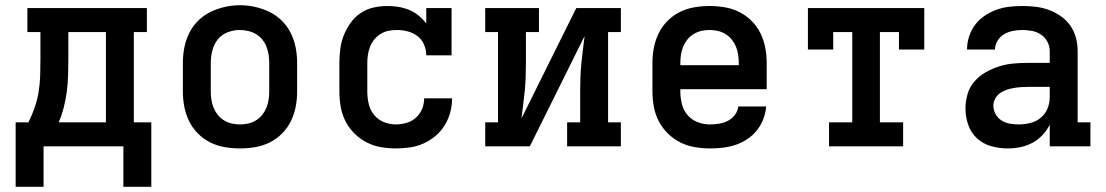

<svg xmlns="http://www.w3.org/2000/svg" viewBox="-20 -561 4240 736"><path d="M40 155V-92H89Q103 -120 113 -149Q123 -178 128 -208.5Q133 -239 134 -270Q135 -301 135 -331V-438H85V-530H543V-438H493V-92H560V155H453V0H147V155ZM205 -92H386V-438H242V-331Q242 -301 241 -270.5Q240 -240 236 -209.5Q232 -179 224.5 -149.5Q217 -120 205 -92Z M900 8Q871 8 841.5 3Q812 -2 786 -15Q760 -28 739 -49Q718 -70 705 -96.5Q692 -123 686.5 -152Q681 -181 681 -210V-320Q681 -349 686.5 -378Q692 -407 705 -433.5Q718 -460 739 -481Q760 -502 786.5 -515Q813 -528 842 -534.5Q871 -541 900 -541Q929 -541 958 -534.5Q987 -528 1013.5 -515Q1040 -502 1061 -481Q1082 -460 1095 -433.5Q1108 -407 1113.5 -378Q1119 -349 1119 -320V-210Q1119 -181 1113.5 -152Q1108 -123 1095 -96.5Q1082 -70 1061 -49Q1040 -28 1014 -15Q988 -2 958.5 3Q929 8 900 8ZM900 -84Q916 -84 931.5 -87.5Q947 -91 961 -99.5Q975 -108 985 -120.5Q995 -133 1001 -147.5Q1007 -162 1009.5 -178Q1012 -194 1012 -210V-320Q1012 -336 1009.5 -352Q1007 -368 1001 -383Q995 -398 984.5 -410.5Q974 -423 960 -431Q946 -439 930 -442.5Q914 -446 898 -446Q875 -446 852 -437Q829 -428 814.5 -409.5Q800 -391 794 -367.5Q788 -344 788 -320V-210Q788 -194 790.5 -178Q793 -162 799 -147.5Q805 -133 815 -120.5Q825 -108 839 -99.5Q853 -91 868.5 -87.5Q884 -84 900 -84Z M1498 8Q1468 8 1439.5 3Q1411 -2 1385 -15.5Q1359 -29 1338 -50Q1317 -71 1304 -97Q1291 -123 1286 -152Q1281 -181 1281 -210V-320Q1281 -347 1284.5 -374Q1288 -401 1298 -426Q1308 -451 1324 -473.5Q1340 -496 1362.5 -511Q1385 -526 1411.5 -532Q1438 -538 1465 -538Q1487 -538 1508 -534.5Q1529 -531 1548.5 -523Q1568 -515 1584.5 -501.5Q1601 -488 1614 -471V-530H1711V-349H1614Q1614 -370 1605.5 -390Q1597 -410 1580.5 -422.5Q1564 -435 1543.5 -440.5Q1523 -446 1502 -446Q1486 -446 1470 -443Q1454 -440 1440 -431.5Q1426 -423 1415.5 -410.5Q1405 -398 1399 -383Q1393 -368 1390.5 -352Q1388 -336 1388 -320V-210Q1388 -186 1393.5 -162.5Q1399 -139 1414 -120.5Q1429 -102 1451.5 -93Q1474 -84 1498 -84Q1518 -84 1538.5 -90Q1559 -96 1574.5 -110Q1590 -124 1598 -143.5Q1606 -163 1606 -184Q1606 -184 1606 -184Q1606 -184 1606 -184H1713Q1713 -184 1713 -184Q1713 -184 1713 -184Q1713 -157 1706 -130.5Q1699 -104 1684.5 -80.5Q1670 -57 1649 -39.5Q1628 -22 1603.5 -11Q1579 0 1552 4Q1525 8 1498 8Z M1840 0V-92H1889V-438H1840V-530H2046V-438H1996V-318Q1996 -291 1995 -264.5Q1994 -238 1991.5 -212Q1989 -186 1985.5 -159.5Q1982 -133 1979 -107L2189 -530H2360V-438H2311V-92H2360V0H2154V-92H2204V-212Q2204 -239 2205 -265.5Q2206 -292 2208.5 -318Q2211 -344 2214.5 -370.5Q2218 -397 2221 -423L2011 0Z M2702 8Q2673 8 2643.5 3Q2614 -2 2588 -15Q2562 -28 2540.5 -49Q2519 -70 2505.5 -96Q2492 -122 2486.5 -151.5Q2481 -181 2481 -210V-320Q2481 -349 2486.5 -378Q2492 -407 2505 -433.5Q2518 -460 2539 -481Q2560 -502 2586 -515Q2612 -528 2641.5 -533Q2671 -538 2700 -538Q2729 -538 2758.5 -533Q2788 -528 2814 -515Q2840 -502 2861 -481Q2882 -460 2895 -433.5Q2908 -407 2913.5 -378Q2919 -349 2919 -320V-219H2588V-210Q2588 -186 2594 -162Q2600 -138 2616 -119.5Q2632 -101 2655 -92.5Q2678 -84 2702 -84Q2720 -84 2737.5 -87Q2755 -90 2770.5 -98Q2786 -106 2797 -120.5Q2808 -135 2810 -153H2917Q2915 -128 2906 -104.5Q2897 -81 2881.5 -61.5Q2866 -42 2845 -28Q2824 -14 2800.5 -6Q2777 2 2752 5Q2727 8 2702 8ZM2812 -311V-320Q2812 -336 2809.5 -352Q2807 -368 2801 -382.5Q2795 -397 2785 -409.5Q2775 -422 2761 -430.5Q2747 -439 2731.5 -442.5Q2716 -446 2700 -446Q2684 -446 2668.5 -442.5Q2653 -439 2639 -430.5Q2625 -422 2615 -409.5Q2605 -397 2599 -382.5Q2593 -368 2590.5 -352Q2588 -336 2588 -320V-311Z M3158 0V-92H3247V-438H3174V-371H3077V-530H3523V-371H3426V-438H3353V-92H3442V0Z M3843 8Q3811 8 3780 -0.5Q3749 -9 3725.5 -30.5Q3702 -52 3691.5 -82.5Q3681 -113 3681 -145Q3681 -173 3689 -200.5Q3697 -228 3715.5 -249Q3734 -270 3758.5 -284Q3783 -298 3810 -306.5Q3837 -315 3865 -317.5Q3893 -320 3921 -320H4004V-365Q4004 -384 3995 -401Q3986 -418 3970.5 -428.5Q3955 -439 3936 -442.5Q3917 -446 3899 -446Q3881 -446 3863 -442.5Q3845 -439 3829.5 -430Q3814 -421 3804 -405Q3794 -389 3794 -371Q3794 -371 3794 -371Q3794 -371 3794 -371H3687Q3687 -371 3687 -371.5Q3687 -372 3687 -372Q3687 -397 3695 -421.5Q3703 -446 3718 -466Q3733 -486 3754.5 -500.5Q3776 -515 3799.5 -523.5Q3823 -532 3848 -535Q3873 -538 3899 -538Q3924 -538 3950 -535Q3976 -532 4000.5 -523Q4025 -514 4046.5 -499Q4068 -484 4083 -462.5Q4098 -441 4104.5 -416Q4111 -391 4111 -365V-92H4160V0H4004V-83Q3993 -61 3976 -43Q3959 -25 3937.5 -13.5Q3916 -2 3891.5 3Q3867 8 3843 8ZM3885 -84Q3907 -84 3929.5 -89.5Q3952 -95 3969.5 -109.5Q3987 -124 3995.5 -145Q4004 -166 4004 -189V-228H3921Q3907 -228 3893 -227Q3879 -226 3865 -223.5Q3851 -221 3838 -216.5Q3825 -212 3813.5 -204Q3802 -196 3795 -183Q3788 -170 3788 -156Q3788 -139 3796.5 -123.5Q3805 -108 3819.5 -99Q3834 -90 3851 -87Q3868 -84 3885 -84Z"/></svg>

Font: Iosevka Curly Slab SmBdEx
Style: Regular
Weight: 600
Width: 7
Monospace: yes
Designer: Belleve Invis
Foundry: Belleve Invis
Version: Version 11.1.0; ttfautohint (v1.8.3)